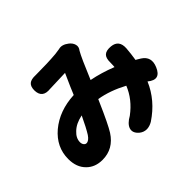

<svg xmlns="http://www.w3.org/2000/svg" viewBox="-175 -1017 1312 1312"><g transform="rotate(-45 480.5 -361.0)"><path d="M515 28Q476 -4 488 -41Q499 -74 549 -102Q639 -169 677 -264Q574 -319 477 -335Q474 -328 468 -315Q402 -164 371 -115Q310 -20 204 -20Q133 -20 89 -64Q42 -110 42 -190Q42 -305 136 -385Q233 -466 378 -473Q386 -492 402 -530Q431 -597 443 -622Q355 -620 296 -617Q295 -617 294 -617Q213 -608 210 -682Q209 -722 229 -739Q248 -755 290 -753Q291 -753 292 -753Q405 -753 487 -760Q508 -762 529 -766Q563 -776 602 -746Q625 -728 631 -705Q638 -681 620 -659Q596 -618 532 -464Q619 -447 710 -411L711 -422Q711 -427 711.5 -437.5Q712 -448 712 -453Q711 -497 730.5 -514.5Q750 -532 793 -528Q863 -521 858 -444Q854 -393 846 -344Q850 -342 857 -338Q872 -329 880 -324Q942 -284 911 -210Q874 -121 800 -182Q746 -54 621 29Q594 45 567 46Q538 46 515 28ZM207 -178Q230 -178 253 -212Q279 -253 318 -336Q253 -323 216 -287Q180 -254 180 -215Q180 -199 188 -188.5Q196 -178 207 -178Z"/></g></svg>

Font: GenSenRounded TW H
Style: Regular
Weight: 900
Version: Version 1.501;PS 1;hotconv 16.6.51;makeotf.lib2.5.65220